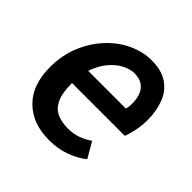

<svg xmlns="http://www.w3.org/2000/svg" viewBox="-139 -628 766 766"><g transform="rotate(45 244.0 -245.5)"><path d="M236 12Q143 12 88 -42.5Q33 -97 33 -196Q33 -265 56.5 -321Q80 -377 118.5 -418Q157 -459 204.5 -481Q252 -503 300 -503Q358 -503 392.5 -479Q427 -455 442.5 -414Q458 -373 458 -322Q458 -300 455 -280.5Q452 -261 447.5 -244Q443 -227 438 -214H111L120 -294H364Q367 -305 367.5 -311.5Q368 -318 368 -328Q368 -352 360.5 -372.5Q353 -393 335.5 -405.5Q318 -418 288 -418Q266 -418 240 -405Q214 -392 191.5 -366.5Q169 -341 154.5 -302.5Q140 -264 140 -214Q140 -158 154.5 -127.5Q169 -97 195.5 -85.5Q222 -74 258 -74Q287 -74 313 -83.5Q339 -93 360 -108L398 -42Q368 -18 327 -3Q286 12 236 12Z"/></g></svg>

Font: Source Sans 3 SemiBold
Style: Italic
Weight: 600
Italic angle: -11°
Designer: Paul D. Hunt
Foundry: Adobe
Version: Version 3.046;hotconv 1.0.118;makeotfexe 2.5.65603